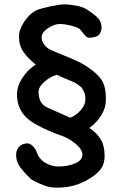

<svg xmlns="http://www.w3.org/2000/svg" viewBox="-20 -702 560 881"><path d="M145 -654Q165 -663 210.5 -672.5Q256 -682 273 -682Q298 -682 330 -676Q362 -670 378 -659Q411 -638 428.5 -620Q446 -602 446 -575Q446 -563 440.5 -552Q435 -541 427 -537Q411 -529 390 -529Q381 -529 374 -535.5Q367 -542 359 -553Q354 -560 348 -566.5Q342 -573 335 -575Q326 -580 300 -586Q274 -592 255 -592Q229 -592 200 -572.5Q171 -553 171 -531Q171 -512 183.5 -496.5Q196 -481 211 -474Q230 -465 270 -449Q312 -432 337.5 -420Q363 -408 384 -393Q429 -363 447.5 -333Q466 -303 466 -246Q466 -207 444.5 -172.5Q423 -138 390 -115Q426 -91 443 -61.5Q460 -32 460 13Q460 55 437 80.5Q414 106 373 128Q342 144 310.5 151.5Q279 159 239 159Q209 159 183 149Q157 139 142 131Q127 123 123 121Q90 89 72 64.5Q54 40 54 9Q54 -15 68.5 -29.5Q83 -44 106 -44Q118 -44 130.5 -31.5Q143 -19 147 -8Q158 27 187 44.5Q216 62 247 62Q292 62 325 47.5Q358 33 358 8Q358 -17 325.5 -43.5Q293 -70 255 -82Q239 -87 208.5 -100Q178 -113 151 -128Q58 -175 58 -268Q58 -307 83 -345Q108 -383 144 -406Q110 -432 88.5 -462.5Q67 -493 67 -534Q67 -567 91.5 -603Q116 -639 145 -654ZM349 -305Q337 -316 321.5 -323.5Q306 -331 283 -340Q256 -351 242 -359Q212 -351 184.5 -327.5Q157 -304 157 -281Q157 -227 196 -209L302 -162Q329 -172 350.5 -196.5Q372 -221 372 -247Q372 -267 364 -284Q356 -301 349 -305Z"/></svg>

Font: Itim
Style: Regular
Weight: 400
Designer: Suppakit Chalermlarp
Version: Version 1.002g